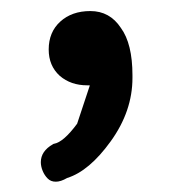

<svg xmlns="http://www.w3.org/2000/svg" viewBox="-20 -123 317 356"><path d="M141.6 35.2Q111.3 35.2 90.8 17.6Q70.3 -1 70.3 -31.2Q70.3 -63.5 91.8 -83Q113.3 -102.5 147.5 -102.5Q183.6 -102.5 204.1 -71.3Q225.6 -42 225.6 16.6Q225.6 18.6 225.6 21.5Q225.6 83 185.5 138.7Q145.5 194.3 104.5 207Q92.8 213.9 83.5 213.9Q74.2 213.9 68.4 208Q62.5 202.1 59.1 193.8Q55.7 185.5 55.7 177.7Q55.7 157.2 78.1 144.5Q79.1 143.6 80.1 143.6Q97.7 140.6 123 106.4Q146.5 36.1 146.5 35.6Q146.5 35.2 144.5 35.2Q142.6 35.2 141.6 35.2ZM146.5 35.2Z"/></svg>

Font: TaiwanPearl
Style: Regular
Weight: 400
Version: Version 2.102